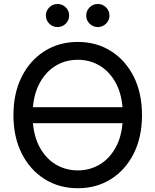

<svg xmlns="http://www.w3.org/2000/svg" viewBox="-20 -953 796 983"><path d="M621.6 -404.3V-322.3H127V-404.3ZM378.4 10.7Q283.2 10.7 208.7 -35.9Q134.3 -82.5 91.6 -166.7Q48.8 -251 48.8 -363.3Q48.8 -476.6 91.6 -560.8Q134.3 -645 208.7 -691.7Q283.2 -738.3 378.4 -738.3Q473.6 -738.3 547.9 -691.7Q622.1 -645 664.6 -560.8Q707 -476.6 707 -363.3Q707 -251 664.6 -166.7Q622.1 -82.5 547.9 -35.9Q473.6 10.7 378.4 10.7ZM378.4 -80.6Q442.4 -80.6 494.6 -113.3Q546.9 -146 577.9 -209Q608.9 -272 608.9 -363.3Q608.9 -455.1 577.9 -518.3Q546.9 -581.5 494.6 -614.3Q442.4 -647 378.4 -647Q314 -647 261.7 -614.3Q209.5 -581.5 178.2 -518.3Q147 -455.1 147 -363.3Q147 -272 178.2 -209Q209.5 -146 261.7 -113.3Q314 -80.6 378.4 -80.6ZM481 -814.5Q456.1 -814.5 438.7 -831.8Q421.4 -849.1 421.4 -873.5Q421.4 -897.9 438.7 -915.3Q456.1 -932.6 481 -932.6Q505.4 -932.6 522.9 -915.3Q540.5 -897.9 540.5 -873.5Q540.5 -849.1 522.9 -831.8Q505.4 -814.5 481 -814.5ZM274.4 -814.5Q250 -814.5 232.4 -831.8Q214.8 -849.1 214.8 -873.5Q214.8 -897.9 232.4 -915.3Q250 -932.6 274.4 -932.6Q299.3 -932.6 316.7 -915.3Q334 -897.9 334 -873.5Q334 -849.1 316.7 -831.8Q299.3 -814.5 274.4 -814.5Z"/></svg>

Font: Inter Cardless Tabular
Style: Regular
Weight: 400
Designer: Rasmus Andersson
Foundry: rsms
Version: Version 4.000;git-4fc901f